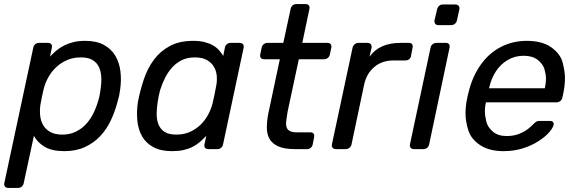

<svg xmlns="http://www.w3.org/2000/svg" viewBox="-45 -730 2812 940"><path d="M-24 167 118 -497Q120 -507 127.5 -513.5Q135 -520 145 -520H191Q201 -520 206 -513.5Q211 -507 209 -497L200 -453Q216 -470 233 -484Q250 -498 270.5 -508Q291 -518 315.5 -524Q340 -530 372 -530Q427 -530 463 -510.5Q499 -491 519 -458Q539 -425 544.5 -381.5Q550 -338 543 -290Q541 -274 538 -260Q535 -246 530 -230Q518 -184 497.5 -140.5Q477 -97 445.5 -63.5Q414 -30 370.5 -10Q327 10 270 10Q209 10 173.5 -11.5Q138 -33 121 -65L71 167Q69 177 61.5 183.5Q54 190 44 190H-5Q-15 190 -20.5 183.5Q-26 177 -24 167ZM260 -71Q296 -71 324.5 -84.5Q353 -98 374 -120Q395 -142 410 -171Q425 -200 434 -231Q439 -246 442 -260Q445 -274 447 -289Q452 -321 451 -349.5Q450 -378 440 -400.5Q430 -423 408.5 -436Q387 -449 351 -449Q313 -449 282.5 -435.5Q252 -422 229 -400Q206 -378 191 -350.5Q176 -323 169 -295Q165 -279 160.5 -257Q156 -235 153 -218Q149 -192 151.5 -165.5Q154 -139 166 -118Q178 -97 201 -84Q224 -71 260 -71Z M630 -230Q641 -287 659 -341Q677 -395 708 -437Q739 -479 786 -504.5Q833 -530 901 -530Q933 -530 956.5 -524Q980 -518 997.5 -508Q1015 -498 1027 -484.5Q1039 -471 1048 -456L1056 -497Q1058 -507 1065.5 -513.5Q1073 -520 1084 -520H1129Q1139 -520 1144.5 -513.5Q1150 -507 1148 -497L1047 -23Q1045 -13 1037.5 -6.5Q1030 0 1020 0H974Q964 0 959 -6.5Q954 -13 956 -23L965 -65Q950 -49 933.5 -35Q917 -21 897.5 -11Q878 -1 853.5 4.5Q829 10 797 10Q742 10 706 -9.5Q670 -29 651 -62Q632 -95 627.5 -138.5Q623 -182 630 -230ZM818 -71Q856 -71 885.5 -84.5Q915 -98 937.5 -120Q960 -142 974.5 -169.5Q989 -197 996 -225Q1000 -241 1004.5 -263.5Q1009 -286 1012 -302Q1018 -328 1016.5 -354.5Q1015 -381 1003 -402Q991 -423 968 -436Q945 -449 909 -449Q873 -449 846 -436Q819 -423 798.5 -400.5Q778 -378 763.5 -349.5Q749 -321 739 -289Q735 -274 732 -260Q729 -246 727 -231Q722 -200 722 -171Q722 -142 731.5 -119.5Q741 -97 761.5 -84Q782 -71 818 -71Z M1229 -463 1236 -497Q1238 -507 1246 -513.5Q1254 -520 1264 -520H1342L1378 -687Q1380 -697 1387.5 -703.5Q1395 -710 1405 -710H1452Q1462 -710 1467 -703.5Q1472 -697 1470 -687L1435 -520H1559Q1569 -520 1574 -513.5Q1579 -507 1577 -497L1570 -463Q1568 -453 1560 -446.5Q1552 -440 1542 -440H1418L1363 -183Q1359 -159 1356.5 -140.5Q1354 -122 1357.5 -109Q1361 -96 1373 -89Q1385 -82 1410 -82H1476Q1486 -82 1490.5 -75.5Q1495 -69 1493 -59L1486 -23Q1484 -13 1476.5 -6.5Q1469 0 1459 0H1399Q1349 0 1319.5 -12.5Q1290 -25 1276 -47.5Q1262 -70 1261.5 -103Q1261 -136 1269 -176L1325 -440H1247Q1237 -440 1232 -446.5Q1227 -453 1229 -463Z M1580 -23 1681 -496Q1683 -506 1691 -513Q1699 -520 1709 -520H1755Q1765 -520 1770.5 -513Q1776 -506 1774 -496L1764 -452Q1812 -520 1915 -520H1958Q1968 -520 1972.5 -513.5Q1977 -507 1975 -497L1967 -456Q1966 -446 1958 -440Q1950 -434 1939 -434H1880Q1826 -434 1788 -402.5Q1750 -371 1738 -317L1676 -23Q1674 -13 1666 -6.5Q1658 0 1648 0H1599Q1589 0 1583.5 -6.5Q1578 -13 1580 -23Z M1962 -23 2063 -497Q2065 -507 2073 -513.5Q2081 -520 2091 -520H2139Q2149 -520 2153.5 -513.5Q2158 -507 2156 -497L2056 -23Q2054 -13 2046.5 -6.5Q2039 0 2029 0H1981Q1971 0 1965.5 -6.5Q1960 -13 1962 -23ZM2082 -630 2095 -684Q2097 -694 2104.5 -701Q2112 -708 2122 -708H2184Q2195 -708 2200.5 -701Q2206 -694 2204 -684L2192 -630Q2190 -620 2182 -613.5Q2174 -607 2164 -607H2101Q2091 -607 2086 -613.5Q2081 -620 2082 -630Z M2420 10Q2351 10 2306.5 -19Q2262 -48 2248 -91.5Q2234 -135 2234 -176Q2234 -200 2238 -227Q2240 -240 2244.5 -260.5Q2249 -281 2253 -294Q2273 -365 2312.5 -418.5Q2352 -472 2409 -501Q2466 -530 2534 -530Q2610 -530 2654.5 -498Q2699 -466 2710 -422.5Q2721 -379 2721 -347Q2721 -311 2712 -269L2708 -252Q2706 -241 2697.5 -235Q2689 -229 2679 -229H2334Q2334 -228 2333.5 -225Q2333 -222 2332 -220Q2329 -202 2329 -186Q2329 -164 2335.5 -136Q2342 -108 2367.5 -86Q2393 -64 2435 -64Q2471 -64 2497.5 -75Q2524 -86 2541 -99.5Q2558 -113 2565 -121Q2577 -133 2582.5 -135.5Q2588 -138 2600 -138H2648Q2657 -138 2661.5 -133.5Q2666 -129 2666 -122Q2666 -120 2665 -117Q2661 -102 2642 -80.5Q2623 -59 2590 -38Q2557 -17 2514 -3.5Q2471 10 2420 10ZM2349 -298H2622L2623 -301Q2628 -324 2628 -345Q2628 -364 2621 -390Q2614 -416 2588 -436.5Q2562 -457 2519 -457Q2476 -457 2441 -436.5Q2406 -416 2383 -381Q2360 -346 2350 -301Z"/></svg>

Font: SVN-Rubik
Style: Italic
Weight: 400
Italic angle: -12°
Designer: Hubert and Fischer
Foundry: Hubert & Fischer
Version: Version 2.101; ttfautohint (v1.8.3)